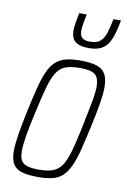

<svg xmlns="http://www.w3.org/2000/svg" viewBox="-83 -768 545 827"><g transform="rotate(10 189.0 -355.0)"><path d="M144 8Q99 8 72 0Q45 -8 33 -28Q21 -48 21 -84Q21 -113 27.5 -154.5Q34 -196 46 -254Q60 -319 71.5 -365Q83 -411 96.5 -441Q110 -471 128 -487.5Q146 -504 172 -511Q198 -518 235 -518Q280 -518 307 -509.5Q334 -501 346 -480Q358 -459 358 -421Q358 -393 351 -351.5Q344 -310 332 -254Q318 -189 306.5 -143.5Q295 -98 281.5 -68.5Q268 -39 250 -22Q232 -5 206.5 1.5Q181 8 144 8ZM140 -24Q171 -24 192 -29.5Q213 -35 228 -49Q243 -63 254 -89Q265 -115 275 -155.5Q285 -196 297 -254Q309 -313 316.5 -353Q324 -393 324 -419Q324 -446 315.5 -460.5Q307 -475 288.5 -480.5Q270 -486 239 -486Q201 -486 177 -477Q153 -468 137.5 -443.5Q122 -419 109.5 -373Q97 -327 81 -254Q68 -196 61.5 -156Q55 -116 55 -90Q55 -63 63.5 -49Q72 -35 90.5 -29.5Q109 -24 140 -24ZM262 -577Q232 -577 215 -584.5Q198 -592 191 -606Q184 -620 184 -639Q184 -656 187.5 -676Q191 -696 195 -718H228Q224 -696 220.5 -677.5Q217 -659 217 -645Q217 -625 227 -615Q237 -605 262 -605Q291 -605 306 -617.5Q321 -630 329.5 -655.5Q338 -681 345 -718H378Q372 -687 365 -661.5Q358 -636 346.5 -617Q335 -598 315 -587.5Q295 -577 262 -577Z"/></g></svg>

Font: Saira Condensed Thin
Style: Italic
Weight: 250
Width: 3
Italic angle: -12°
Designer: Hector Gatti with collaboration of the Omnibus-Type team
Foundry: Omnibus-Type
Version: Version 1.101